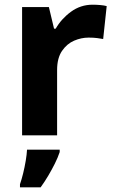

<svg xmlns="http://www.w3.org/2000/svg" viewBox="-20 -576 487 817"><path d="M374 -556Q390 -556 407 -554.5Q424 -553 434 -550L419 -410Q408 -412 393 -414Q378 -416 357 -416Q326 -416 295.5 -403Q265 -390 244 -359.5Q223 -329 223 -278V0H74V-546H188L210 -454H217Q241 -496 282 -526Q323 -556 374 -556ZM234 71Q226 95 213.5 120Q201 145 186 170.5Q171 196 153 221H65V208Q72 188 78.5 161.5Q85 135 89.5 108Q94 81 95 61H234Z"/></svg>

Font: Noto Sans Syriac Eastern
Style: Bold
Weight: 700
Designer: Patrick Giasson and the Monotype Design Team
Foundry: Monotype Imaging Inc.
Version: Version 3.001